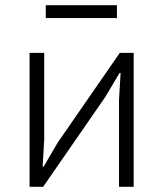

<svg xmlns="http://www.w3.org/2000/svg" viewBox="-20 -714 624 734"><path d="M155 -645V-694H427V-645ZM93 0V-512H149V-180L143 -77H147L200 -168L438 -512H491V0H435V-332L441 -435H437L383 -344L145 0Z"/></svg>

Font: IBM Plex Sans Light
Style: Regular
Weight: 300
Designer: Mike Abbink, Paul van der Laan, Pieter van Rosmalen
Foundry: Bold Monday
Version: Version 3.0